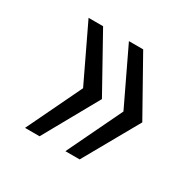

<svg xmlns="http://www.w3.org/2000/svg" viewBox="-102 -614 621 618"><g transform="rotate(30 209.0 -305.5)"><path d="M61 -101 159 -305 61 -510H115L229 -305L115 -101ZM211 -101 309 -305 211 -510H264L379 -305L264 -101Z"/></g></svg>

Font: Saira SemiCondensed
Style: Regular
Weight: 400
Width: 4
Designer: Hector Gatti with collaboration of the Omnibus-Type team
Foundry: Omnibus-Type
Version: Version 1.101